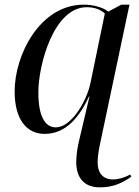

<svg xmlns="http://www.w3.org/2000/svg" viewBox="-20 -566 599 826"><path d="M409 240C467 240 505 222 545 194L540 185C516 198 490 206 465 206C425 206 400 180 400 132C400 101 407 69 414 36L537 -546H502L446 -516C421 -536 377 -546 341 -546C151 -546 43 -329 43 -173C43 -53 94 10 172 10C263 10 321 -61 363 -151H365C350 -87 335 -24 320 40C314 65 308 99 308 131C308 202 345 240 409 240ZM220 -18C177 -18 145 -60 145 -168C145 -289 212 -535 353 -535C391 -535 416 -522 431 -508L369 -208C352 -128 286 -18 220 -18Z"/></svg>

Font: Noto Serif Display
Style: Italic
Weight: 400
Italic angle: -12°
Designer: Monotype Design Team
Foundry: Monotype Imaging Inc.
Version: Version 2.009